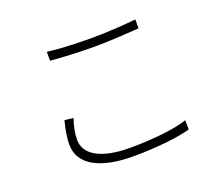

<svg xmlns="http://www.w3.org/2000/svg" viewBox="-116 -863 1231 1053"><g transform="rotate(-20 500.0 -337.0)"><path d="M245 -687V-635C322 -629 407 -624 504 -624C595 -624 696 -632 762 -636V-688C693 -681 599 -674 504 -674C407 -674 316 -678 245 -687ZM259 -296 208 -302C197 -260 187 -214 187 -165C187 -47 306 14 494 14C637 14 768 -2 831 -21L830 -75C762 -51 633 -36 493 -36C324 -36 236 -91 236 -176C236 -214 244 -254 259 -296Z"/></g></svg>

Font: Noto Sans CJK SC Light
Style: Regular
Weight: 300
Designer: Ryoko NISHIZUKA 西塚涼子 (kana, bopomofo & ideographs); Paul D. Hunt (Latin, Greek & Cyrillic); Sandoll Communications 산돌커뮤니
Foundry: Adobe
Version: Version 2.004;hotconv 1.0.118;makeotfexe 2.5.65603